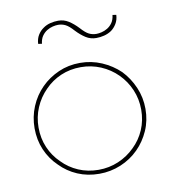

<svg xmlns="http://www.w3.org/2000/svg" viewBox="-67 -600 595 665"><g transform="rotate(-10 230.5 -267.5)"><path d="M369 -51Q395 -77 410.5 -112Q426 -147 426 -188Q426 -228 410.5 -264Q395 -300 369 -327Q342 -353 306 -368.5Q270 -384 230 -384Q189 -384 154 -368.5Q119 -353 93 -327Q66 -300 51 -264Q36 -228 36 -188Q36 -147 51 -112Q66 -77 93 -51Q119 -24 154 -9Q189 6 230 6Q270 6 306 -9Q342 -24 369 -51ZM103 -61Q78 -85 64 -117.5Q50 -150 50 -188Q50 -225 64 -258Q78 -291 103 -316Q127 -341 159.5 -355Q192 -369 230 -369Q267 -369 300 -355Q333 -341 358 -316Q383 -291 397 -258Q411 -225 411 -188Q411 -150 397 -117.5Q383 -85 358 -61Q333 -36 300 -22Q267 -8 230 -8Q192 -8 159.5 -22Q127 -36 103 -61ZM355 -474Q366 -482 374 -495Q382 -508 383 -526L370 -528Q368 -511 360.5 -500.5Q353 -490 343 -484Q333 -478 322.5 -475.5Q312 -473 304 -473Q290 -473 278 -479Q266 -485 250 -503Q234 -520 217.5 -530.5Q201 -541 181 -541Q167 -541 153 -537.5Q139 -534 128 -526Q116 -518 108 -505Q100 -492 99 -474L112 -472Q114 -489 121.5 -499.5Q129 -510 139 -516Q149 -522 159.5 -524.5Q170 -527 178 -527Q192 -527 204 -521Q216 -515 232 -497Q248 -480 264.5 -469.5Q281 -459 301 -459Q315 -459 329 -462.5Q343 -466 355 -474Z"/></g></svg>

Font: Josefin Slab Thin Thin
Style: Regular
Weight: 250
Version: Version 2.000